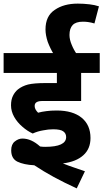

<svg xmlns="http://www.w3.org/2000/svg" viewBox="-20 -916 572 1063"><path d="M273.9 -200.2Q248 -200.2 218.8 -194.3Q189 -189.5 161.1 -176.8Q131.3 -190.4 104.5 -213.9Q76.2 -237.8 58.6 -268.6Q41 -299.8 41 -333Q41 -364.3 51.8 -385.7Q62 -406.7 79.1 -420.9Q102.5 -439.5 135.7 -448.2Q169.9 -456.1 231 -456.1H294.9V-512.2H0V-622.1H532.2V-512.2H429.2V-356.9H221.2Q204.6 -356.9 197.3 -355.5Q189.5 -354 184.1 -351.1Q171.9 -344.7 171.9 -329.1Q171.9 -318.4 177.7 -308.6Q182.6 -300.3 190.9 -292Q212.4 -297.9 237.3 -300.8Q260.7 -304.2 293.9 -304.2Q383.3 -304.2 432.6 -263.7Q481 -223.6 481 -151.9Q481 -91.8 441.4 -56.6Q401.9 -20.5 328.1 -11.2Q367.7 4.4 387.7 10.7Q408.2 18.6 450.2 32.2L404.8 127Q337.4 96.2 277.8 64Q219.7 32.2 169.9 -1Q111.8 -3.9 76.2 -21Q42 -38.1 42 -84Q42 -117.2 62 -132.8Q82 -148.9 104 -148.9Q153.3 -148.9 202.1 -105Q214.4 -103 230 -103Q346.2 -103 346.2 -157.2Q346.2 -177.2 330.6 -188.5Q315.4 -200.2 273.9 -200.2ZM277.8 -615.2Q258.3 -647 244.1 -684.6Q231.9 -722.2 231.9 -752.9Q231.9 -827.6 283.2 -861.3Q333 -896 410.6 -896Q442.9 -896 475.6 -892.1Q504.9 -888.7 527.8 -880.9L502.9 -786.1Q485.4 -791.5 468.3 -793.9Q454.6 -795.9 439 -795.9Q399.9 -795.9 382.3 -777.3Q364.7 -758.8 364.7 -722.2Q364.7 -696.8 377 -668Q388.2 -640.1 405.8 -615.2Z"/></svg>

Font: Droid Sans Thai
Style: Bold
Weight: 700
Designer: Steve Matteson
Foundry: Ascender Corporation
Version: Version 1.00